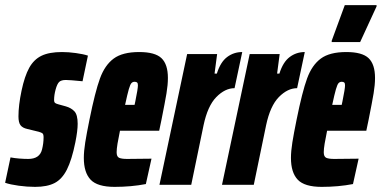

<svg xmlns="http://www.w3.org/2000/svg" viewBox="-43 -721 1489 749"><path d="M-23 -8 -2 -107Q13 -104 32 -102.5Q51 -101 67 -101Q112 -101 121 -138Q127 -162 127 -185Q127 -197 123 -200.5Q119 -204 108 -207L63 -218Q45 -222 37 -232.5Q29 -243 29 -267Q29 -310 41 -367Q53 -424 71 -456.5Q89 -489 119 -503.5Q149 -518 199 -518Q224 -518 253 -514Q282 -510 300 -504L279 -404Q229 -409 214 -409Q196 -409 188 -401.5Q180 -394 174 -372Q168 -350 168 -331Q168 -322 172.5 -319Q177 -316 185 -314L214 -306Q235 -300 247.5 -286.5Q260 -273 260 -238Q260 -211 251 -166Q237 -97 218 -59.5Q199 -22 170 -7Q141 8 94 8Q63 8 30 3.5Q-3 -1 -23 -8Z M284 -105Q284 -131 289.5 -165.5Q295 -200 306 -254Q328 -363 347 -415Q366 -467 400.5 -492.5Q435 -518 500 -518Q562 -518 587 -494Q612 -470 612 -417Q612 -390 606.5 -357Q601 -324 587 -254L578 -211H425Q419 -182 415.5 -161Q412 -140 412 -127Q412 -110 421.5 -105.5Q431 -101 453 -101L548 -102L526 -3Q469 8 404 8Q337 8 310.5 -20Q284 -48 284 -105ZM482 -312 485 -326Q495 -375 495 -388Q495 -396 492 -399Q489 -402 482 -402Q475 -402 470 -397Q465 -392 459.5 -373Q454 -354 445 -312Z M687 -510H804L794 -434H803Q817 -479 843 -498.5Q869 -518 902 -518L872 -377Q835 -377 801 -342.5Q767 -308 751 -232L703 0H579Z M931 -510H1048L1038 -434H1047Q1061 -479 1087 -498.5Q1113 -518 1146 -518L1116 -377Q1079 -377 1045 -342.5Q1011 -308 995 -232L947 0H823Z M1092 -105Q1092 -131 1097.5 -165.5Q1103 -200 1114 -254Q1136 -363 1155 -415Q1174 -467 1208.5 -492.5Q1243 -518 1308 -518Q1370 -518 1395 -494Q1420 -470 1420 -417Q1420 -390 1414.5 -357Q1409 -324 1395 -254L1386 -211H1233Q1227 -182 1223.5 -161Q1220 -140 1220 -127Q1220 -110 1229.5 -105.5Q1239 -101 1261 -101L1356 -102L1334 -3Q1277 8 1212 8Q1145 8 1118.5 -20Q1092 -48 1092 -105ZM1290 -312 1293 -326Q1303 -375 1303 -388Q1303 -396 1300 -399Q1297 -402 1290 -402Q1283 -402 1278 -397Q1273 -392 1267.5 -373Q1262 -354 1253 -312ZM1251 -557V-562L1302 -701H1426V-696L1362 -557Z"/></svg>

Font: Saira Ultra Condensed Black
Style: Italic
Weight: 900
Width: 1
Italic angle: -12°
Designer: Hector Gatti with collaboration of the Omnibus-Type team
Foundry: Omnibus-Type
Version: Version 1.001; ttfautohint (v1.8)